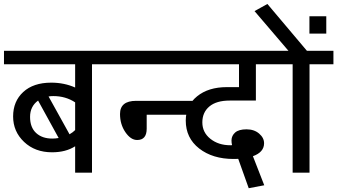

<svg xmlns="http://www.w3.org/2000/svg" viewBox="-35 -885 1728 984"><path d="M232.9 -174.8Q249 -174.8 265.6 -177.7L160.2 -369.6Q119.1 -339.8 119.1 -285.9Q119.1 -231.9 150.1 -203.4Q181.2 -174.8 232.9 -174.8ZM350.1 0V-135.3Q302.2 -104.5 231.9 -104.5Q144.5 -104.5 88.4 -157.7Q32.2 -210.9 32.2 -288.3Q32.2 -365.7 84.2 -413.6Q136.2 -461.4 227.5 -461.4Q293.9 -461.4 350.1 -436.5V-555.7H-14.6V-624.5H559.1V-555.7H436.5V0ZM350.1 -360.4Q301.3 -392.6 238.3 -392.6Q224.1 -392.6 213.9 -390.6L321.3 -196.8Q338.4 -206.5 350.1 -218.3Z M668 -167.5Q634.8 -167.5 607.4 -207.8Q580.1 -248 580.1 -300.8Q580.1 -368.2 662.6 -368.2H986.3V-296.9H716.8V-225.6Q716.8 -167.5 668 -167.5ZM904.8 -555.7H529.8V-624.5H904.8Z M1186 -70.8 1162.1 -70.3Q1054.7 -70.3 985.8 -124Q917 -177.7 917 -267.1Q917 -344.2 975.1 -391.4Q1033.2 -438.5 1127.4 -438.5H1189.9V-555.7H856.4V-624.5H1398.9V-555.7H1276.4V-369.6H1142.1Q1074.2 -369.6 1038.1 -339.4Q1002 -309.1 1002 -257.8Q1002 -206.5 1043.2 -173.6Q1084.5 -140.6 1145.5 -140.6Q1150.4 -140.6 1154.3 -141.1Q1151.4 -152.3 1151.4 -166Q1151.9 -189.9 1170.4 -206.1Q1189 -222.2 1228.3 -222.2Q1267.6 -222.2 1293 -200.4Q1318.4 -178.7 1318.4 -150.9Q1318.4 -105 1261.2 -84.5L1319.3 64.5L1239.7 79.6Z M1464.8 0V-555.7H1369.1V-624.5H1443.4L1269.5 -828.1L1335.4 -864.7L1538.1 -624.5H1673.8V-555.7H1551.3V0Z M1637.2 -801.8V-712.9H1550.8V-801.8Z"/></svg>

Font: Yantramanav
Style: Regular
Weight: 400
Version: Version 1.000;PS 1.0;hotconv 1.0.72;makeotf.lib2.5.5900; ttf